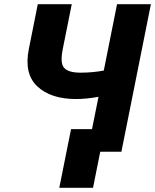

<svg xmlns="http://www.w3.org/2000/svg" viewBox="-20 -731 747 925"><path d="M346.2 -253.9Q225.1 -253.9 160.2 -314.5Q95.2 -375 118.7 -493.7L162.1 -710.9H325.7L282.2 -493.7Q268.6 -425.8 289.6 -403.3Q310.5 -380.9 368.2 -380.9Q425.8 -380.9 480 -391.1L543.9 -710.9H707L564.9 0H462.9L428.2 173.8H265.6L322.3 -108.9H423.3L454.6 -264.6Q396.5 -253.9 346.2 -253.9Z"/></svg>

Font: Roboto-BlackItalic
Style: Italic
Weight: 900
Italic angle: -12°
Designer: Google
Version: Version 1.100141; 2013